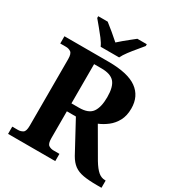

<svg xmlns="http://www.w3.org/2000/svg" viewBox="-212 -1074 1136 1216"><g transform="rotate(30 355.5 -465.5)"><path d="M28 0V-53H70Q90 -53 105.5 -63Q121 -73 121 -113V-600Q121 -640 105.5 -650.5Q90 -661 70 -661H28V-714H350Q492 -714 558 -666.5Q624 -619 624 -529Q624 -476 604 -439Q584 -402 553 -378Q522 -354 488 -340L607 -135Q633 -92 656 -72.5Q679 -53 707 -53H711V0H678Q618 0 578 -7Q538 -14 511.5 -33.5Q485 -53 464 -90L345 -310H279V-113Q279 -73 294.5 -63Q310 -53 330 -53H373V0ZM335 -368Q404 -368 430 -405Q456 -442 456 -515Q456 -591 428 -623Q400 -655 333 -655H279V-368ZM260 -771Q250 -794 229.5 -820.5Q209 -847 187.5 -873Q166 -899 150 -918V-931H219Q240 -915 272.5 -888Q305 -861 327 -841Q342 -855 362 -871.5Q382 -888 402 -904Q422 -920 436 -931H505V-918Q490 -899 468 -873Q446 -847 426 -820.5Q406 -794 395 -771Z"/></g></svg>

Font: Noto Naskh Arabic
Style: Bold
Weight: 700
Designer: Monotype Design Team, David Williams, Mohamad Dakak and Nizar Qandah
Foundry: Monotype Imaging Inc.
Version: Version 2.016